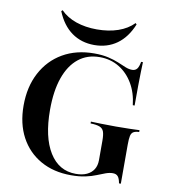

<svg xmlns="http://www.w3.org/2000/svg" viewBox="-85 -834 821 919"><g transform="rotate(10 325.5 -374.5)"><path d="M321 11.3Q236.3 11.3 173 -24.6Q109.7 -60.5 75 -125.4Q40.3 -190.3 40.3 -278.2Q40.3 -369.4 76.6 -437.9Q112.9 -506.5 178.2 -544.4Q243.5 -582.3 330.6 -582.3Q370.2 -582.3 399.6 -575.4Q429 -568.5 450.8 -559.3Q472.6 -550 489.5 -543.1Q506.5 -536.3 521.8 -536.3Q537.1 -536.3 545.6 -546.8Q554 -557.3 558.1 -581.5H566.9Q566.1 -559.7 565.3 -532.7Q564.5 -505.6 564.1 -466.9Q563.7 -428.2 563.7 -370.2H554.8Q548.4 -429.8 521.8 -474.6Q495.2 -519.4 453.6 -544.4Q412.1 -569.4 359.7 -569.4Q299.2 -569.4 256.5 -535.1Q213.7 -500.8 191.1 -436.3Q168.5 -371.8 168.5 -279.8Q168.5 -147.6 214.5 -73.4Q260.5 0.8 342.7 0.8Q374.2 0.8 396 -9.3Q417.7 -19.4 429.4 -37.9Q441.1 -56.5 441.1 -83.9V-178.2Q441.1 -206.5 435.9 -221.4Q430.6 -236.3 415.7 -242.3Q400.8 -248.4 371 -249.2V-258.1Q388.7 -257.3 420.2 -256.5Q451.6 -255.6 492.7 -255.6Q532.3 -255.6 560.9 -256.5Q589.5 -257.3 607.3 -258.1V-249.2Q588.7 -248.4 579.4 -242.7Q570.2 -237.1 566.9 -223Q563.7 -208.9 563.7 -179.8V9.7H554.8Q550.8 -13.7 542.3 -23.4Q533.9 -33.1 517.7 -33.1Q501.6 -33.1 483.5 -26.6Q465.3 -20.2 443.1 -10.9Q421 -1.6 391.1 4.8Q361.3 11.3 321 11.3ZM322.6 -621.8Q259.7 -621.8 212.9 -655.2Q166.1 -688.7 139.5 -754L145.2 -759.7Q175 -729 220.6 -713.3Q266.1 -697.6 321.8 -697.6Q379 -697.6 424.6 -713.3Q470.2 -729 500 -759.7L505.6 -754Q479 -688.7 432.3 -655.2Q385.5 -621.8 322.6 -621.8Z"/></g></svg>

Font: Playfair 144pt
Style: Bold
Weight: 700
Version: Version 2.001;gftools[0.9.30]